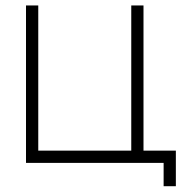

<svg xmlns="http://www.w3.org/2000/svg" viewBox="-20 -582 690 686"><path d="M492.7 -43.8V-562.5H449V-43.8H116.7V-562.5H72.9V0H564.6V83.3H608.3V-43.8Z"/></svg>

Font: Manrope Thin
Style: Regular
Weight: 100
Width: 4
Designer: Michael Sharanda
Foundry: Michael Sharanda
Version: Version 2.000;PS 002.000;hotconv 1.0.88;makeotf.lib2.5.64775